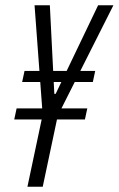

<svg xmlns="http://www.w3.org/2000/svg" viewBox="-20 -708 450 728"><path d="M84 0 138 -255H34L43 -297H140L111 -688H169L186 -352H191L352 -688H410L213 -297H311L302 -255H196L142 0ZM64 -397 73 -439H341L332 -397Z"/></svg>

Font: Saira UltraCondensed
Style: Italic
Weight: 400
Width: 1
Italic angle: -12°
Designer: Hector Gatti with collaboration of the Omnibus-Type team
Foundry: Omnibus-Type
Version: Version 1.101